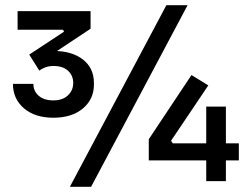

<svg xmlns="http://www.w3.org/2000/svg" viewBox="-20 -700 965 742"><path d="M186 -245Q115 -245 72.5 -281.5Q30 -318 30 -376H109Q109 -348 129.5 -330Q150 -312 186 -312Q222 -312 242.5 -331.5Q263 -351 263 -379Q263 -408 243 -426.5Q223 -445 187 -445Q170 -445 156 -440Q142 -435 132 -427L93 -489L228 -578L223 -585H48V-657H330V-589L160 -476L129 -493Q143 -498 158 -500.5Q173 -503 188 -503Q258 -503 300.5 -470Q343 -437 343 -379V-373Q343 -317 300.5 -281Q258 -245 186 -245ZM332 22H250L623 -680H705ZM903 -80H555V-162L720 -410L785 -370L641 -156L648 -146H903ZM853 0H777V-288H853Z"/></svg>

Font: Sora Variable
Style: Regular
Weight: 400
Designer: Jonathan Barnbrook, Julián Moncada
Foundry: Barnbrook Fonts
Version: Version 2.000